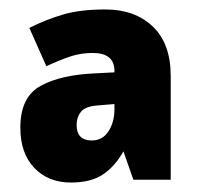

<svg xmlns="http://www.w3.org/2000/svg" viewBox="-20 -742 419 406"><path d="M203 -722Q265 -722 303 -686Q341 -650 341 -581V-362H262L241 -422Q223 -390 197.5 -373Q172 -356 130 -356Q82 -356 52.5 -387Q23 -418 23 -472Q23 -537 66 -560.5Q109 -584 183 -587L222 -589V-592Q222 -630 176 -630Q151 -630 128.5 -622.5Q106 -615 78 -602L42 -683Q78 -701 114 -711.5Q150 -722 203 -722ZM186 -519Q160 -517 151 -505.5Q142 -494 142 -478Q142 -445 174 -445Q197 -445 209.5 -464.5Q222 -484 222 -511V-522Z"/></svg>

Font: Noto Sans Gurmukhi UI SemiCondensed Black
Style: Regular
Weight: 900
Width: 4
Designer: Jelle Bosma - Monotype Design Team
Foundry: Monotype Imaging Inc.
Version: Version 2.004; ttfautohint (v1.8.4.7-5d5b)